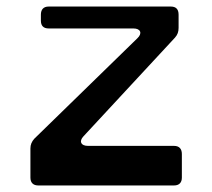

<svg xmlns="http://www.w3.org/2000/svg" viewBox="-20 -567 649 587"><path d="M97 0H512C528 0 536 -9 536 -24V-96C536 -112 528 -121 512 -121H249C227 -121 221 -135 235 -150L515 -452C523 -461 526 -470 526 -482V-522C526 -539 518 -547 502 -547H129C113 -547 105 -538 105 -522V-504C105 -488 113 -480 129 -480H388C410 -480 416 -465 400 -450L85 -143C77 -134 73 -125 73 -113V-24C73 -8 82 0 97 0Z"/></svg>

Font: OpenDyslexic3
Style: Regular
Weight: 400
Designer: Abelardo Gonzalez
Version: Version 3.001;PS 003.001;hotconv 1.0.88;makeotf.lib2.5.64775